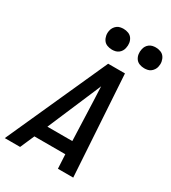

<svg xmlns="http://www.w3.org/2000/svg" viewBox="-228 -998 989 1108"><g transform="rotate(30 267.0 -444.5)"><path d="M-16 0 286 -670H398L440 0H338L333 -94H127L86 0ZM330 -180 320 -447Q319 -469 318 -491.5Q317 -514 316 -537Q307 -514 297 -491.5Q287 -469 278 -447L164 -180ZM479 -751Q462 -751 446.5 -757Q431 -763 422 -776Q413 -789 410.5 -805.5Q408 -822 412 -839Q414 -850 420 -860Q426 -870 435.5 -877Q445 -884 456 -886.5Q467 -889 478 -889Q495 -889 510.5 -883Q526 -877 535 -864Q544 -851 547 -834.5Q550 -818 546 -801Q544 -790 537.5 -780Q531 -770 522 -763Q513 -756 501.5 -753.5Q490 -751 479 -751ZM264 -751Q247 -751 231.5 -757Q216 -763 207 -776Q198 -789 195 -805.5Q192 -822 196 -839Q198 -850 204.5 -860Q211 -870 220 -877Q229 -884 240.5 -886.5Q252 -889 263 -889Q280 -889 295.5 -883Q311 -877 320 -864Q329 -851 331.5 -834.5Q334 -818 330 -801Q328 -790 322 -780Q316 -770 306.5 -763Q297 -756 286 -753.5Q275 -751 264 -751Z"/></g></svg>

Font: Lode Dark
Style: Bold Italic
Weight: 700
Italic angle: -11°
Monospace: yes
Designer: Belleve Invis
Foundry: Belleve Invis
Version: Version 29.2.0; ttfautohint (v1.8.3)